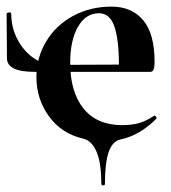

<svg xmlns="http://www.w3.org/2000/svg" viewBox="-26 -415 516 580"><path d="M226 4Q160 -11 122 -63.5Q84 -116 84 -182Q84 -240 113 -289Q142 -338 194 -366.5Q246 -395 311 -395Q372 -395 406.5 -354Q441 -313 441 -228Q441 -198 429 -198H333Q335 -283 321.5 -329Q308 -375 273 -375Q233 -375 209.5 -334Q186 -293 186 -225Q186 -137 226.5 -87Q267 -37 343 -37Q372 -37 393.5 -43Q415 -49 439 -65L441 -66Q443 -66 445.5 -62Q448 -58 446 -56Q396 -6 339 6Q314 11 302.5 43.5Q291 76 291 140Q291 145 285.5 145Q280 145 280 140Q280 76 265.5 43Q251 10 226 4ZM-5 -239 -6 -372Q-6 -377 1 -377.5Q8 -378 8 -373Q8 -332 26.5 -296.5Q45 -261 75 -240Q105 -219 139 -219L368 -220V-198H78Q-5 -198 -5 -239Z"/></svg>

Font: Cormorant Infant
Style: Bold
Weight: 700
Designer: Christian Thalmann (Catharsis Fonts)
Foundry: Catharsis Fonts
Version: Version 4.000